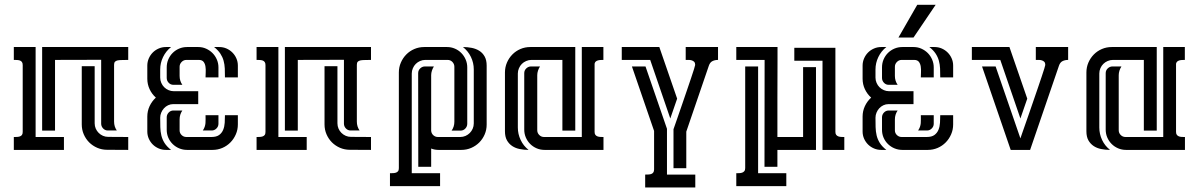

<svg xmlns="http://www.w3.org/2000/svg" viewBox="-20 -641 5126 821"><path d="M215.3 -384.8V-82.5H160.2V-439.9H528.3V-384.8Q512.7 -384.3 501.2 -384.3Q489.7 -384.3 482.4 -382.6Q475.1 -380.9 471.4 -376.7Q467.8 -372.6 467.8 -363.8V-121.1Q467.8 -99.6 479.5 -83H441.4Q429.2 -83 420.9 -91.8Q412.6 -100.6 412.6 -112.3V-385.3ZM39.1 -439.9H132.3V-55.2H253.4V0H39.1V-55.2Q44.9 -55.2 51.8 -55.4Q58.6 -55.7 64.2 -57.4Q69.8 -59.1 73.5 -63.5Q77.1 -67.9 77.1 -76.7V-362.8Q77.1 -371.6 73.5 -376.2Q69.8 -380.9 64.2 -382.6Q58.6 -384.3 52 -384.5Q45.4 -384.8 39.1 -384.8ZM528.3 0 438 -0.5Q415.5 -0.5 395.8 -9Q376 -17.6 361.3 -32.2Q346.7 -46.9 338.1 -66.7Q329.6 -86.4 329.6 -108.9V-357.9H384.8V-113.8Q384.8 -101.6 389.4 -91.1Q394 -80.6 401.9 -72.8Q409.7 -64.9 420.2 -60.3Q430.7 -55.7 442.9 -55.7L528.3 -55.2Z M827.6 -195.8H720.7Q709 -195.8 698.7 -190.9Q688.5 -186 681.2 -178Q673.8 -169.9 669.4 -159.4Q665 -148.9 665 -137.7Q665 -116.2 665.5 -97.4Q666 -78.6 669.9 -62Q673.8 -45.4 683.3 -30Q692.9 -14.6 711.4 0H689.5Q673.3 0 658.9 -6.1Q644.5 -12.2 633.5 -22.9Q622.6 -33.7 616.2 -48.1Q609.9 -62.5 609.9 -78.6V-142.6Q609.9 -166 619.6 -187Q629.4 -208 646.5 -223.6Q629.4 -238.8 619.6 -259.8Q609.9 -280.8 609.9 -304.2V-360.4Q609.9 -376.5 616.2 -391.1Q622.6 -405.8 633.3 -416.5Q644 -427.2 658.7 -433.6Q673.3 -439.9 689.5 -439.9H711.4Q689.5 -422.4 677.2 -397Q665 -371.6 665 -343.8V-309.1Q665 -297.4 669.7 -286.6Q674.3 -275.9 682.1 -268.1Q689.9 -260.3 700.7 -255.6Q711.4 -251 723.1 -251H827.6ZM779.8 0Q762.2 0 746.3 -6.6Q730.5 -13.2 718.5 -24.9Q706.5 -36.6 699.7 -52.2Q692.9 -67.9 692.9 -85.9V-139.2Q692.9 -150.9 701.2 -159.7Q709.5 -168.5 721.7 -168.5H759.8Q748 -151.4 748 -130.4V-83.5Q748 -71.8 756.6 -63.5Q765.1 -55.2 776.9 -55.2H883.8Q905.3 -55.2 917 -63.7Q928.7 -72.3 934.3 -85.9Q939.9 -99.6 940.9 -116.2Q941.9 -132.8 941.9 -148.4H997.1V-108.9Q997.1 -86.4 988.5 -66.7Q980 -46.9 965.3 -32Q950.7 -17.1 930.9 -8.5Q911.1 0 888.7 0ZM828.1 -439.9Q845.7 -439.9 861.3 -432.9Q877 -425.8 888.7 -414.1Q900.4 -402.3 907.2 -386.5Q914.1 -370.6 914.1 -353V-310.1H858.9Q858.9 -318.8 859.6 -331.5Q860.4 -344.2 858.6 -356.2Q856.9 -368.2 850.6 -376.5Q844.2 -384.8 830.1 -384.8H776.9Q765.1 -384.8 756.6 -376Q748 -367.2 748 -355.5V-316.4Q748 -294.9 759.8 -278.3H721.7Q709.5 -278.3 701.2 -287.1Q692.9 -295.9 692.9 -307.6V-353Q692.9 -371.1 699.7 -387Q706.5 -402.8 718.3 -414.6Q730 -426.3 745.8 -433.1Q761.7 -439.9 779.8 -439.9ZM917.5 -439.9Q934.1 -439.9 948.5 -433.6Q962.9 -427.2 973.6 -416.5Q984.4 -405.8 990.7 -391.4Q997.1 -377 997.1 -360.4V-310.1H941.9Q941.9 -330.1 941.2 -347.9Q940.4 -365.7 936 -381.6Q931.6 -397.5 922.1 -411.9Q912.6 -426.3 895.5 -439.9ZM847.2 -83Q852.5 -90.8 855.2 -98.6Q857.9 -106.4 858.6 -114.3Q859.4 -122.1 859.1 -130.6Q858.9 -139.2 858.9 -148.4H914.1V-111.8Q914.1 -100.1 905.5 -91.6Q897 -83 885.3 -83Z M1253.4 -384.8V-82.5H1198.2V-439.9H1566.4V-384.8Q1550.8 -384.3 1539.3 -384.3Q1527.8 -384.3 1520.5 -382.6Q1513.2 -380.9 1509.5 -376.7Q1505.9 -372.6 1505.9 -363.8V-121.1Q1505.9 -99.6 1517.6 -83H1479.5Q1467.3 -83 1459 -91.8Q1450.7 -100.6 1450.7 -112.3V-385.3ZM1077.1 -439.9H1170.4V-55.2H1291.5V0H1077.1V-55.2Q1083 -55.2 1089.8 -55.4Q1096.7 -55.7 1102.3 -57.4Q1107.9 -59.1 1111.6 -63.5Q1115.2 -67.9 1115.2 -76.7V-362.8Q1115.2 -371.6 1111.6 -376.2Q1107.9 -380.9 1102.3 -382.6Q1096.7 -384.3 1090.1 -384.5Q1083.5 -384.8 1077.1 -384.8ZM1566.4 0 1476.1 -0.5Q1453.6 -0.5 1433.8 -9Q1414.1 -17.6 1399.4 -32.2Q1384.8 -46.9 1376.2 -66.7Q1367.7 -86.4 1367.7 -108.9V-357.9H1422.9V-113.8Q1422.9 -101.6 1427.5 -91.1Q1432.1 -80.6 1439.9 -72.8Q1447.8 -64.9 1458.3 -60.3Q1468.8 -55.7 1481 -55.7L1566.4 -55.2Z M1685.5 -331.1Q1685.5 -353.5 1694.1 -373.3Q1702.6 -393.1 1717.3 -408Q1731.9 -422.9 1751.7 -431.4Q1771.5 -439.9 1793.9 -439.9H1891.6Q1909.2 -439.9 1925 -433.1Q1940.9 -426.3 1952.6 -414.3Q1964.4 -402.3 1971.2 -386.5Q1978 -370.6 1978 -353V-111.8Q1978 -100.1 1969.7 -91.3Q1961.4 -82.5 1949.2 -82.5H1911.1Q1922.9 -99.1 1922.9 -120.6V-355.5Q1922.9 -367.2 1914.6 -376Q1906.2 -384.8 1894 -384.8H1798.3Q1786.6 -384.8 1776.1 -380.1Q1765.6 -375.5 1757.8 -367.7Q1750 -359.9 1745.4 -349.1Q1740.7 -338.4 1740.7 -326.7V99.6H1861.8V154.8H1647.5V99.6Q1653.3 99.6 1660.2 99.4Q1667 99.1 1672.6 97.4Q1678.2 95.7 1681.9 91.3Q1685.5 86.9 1685.5 78.1ZM1823.7 -81.5Q1824.7 -70.3 1833 -62.7Q1841.3 -55.2 1852.5 -55.2H1947.8Q1960 -55.2 1970.5 -59.8Q1981 -64.5 1988.8 -72.3Q1996.6 -80.1 2001.2 -90.6Q2005.9 -101.1 2005.9 -113.3V-344.2Q2005.9 -372.1 1993.7 -397.5Q1981.4 -422.9 1959.5 -439.9Q1979 -439.9 1997.3 -436.3Q2015.6 -432.6 2029.8 -423.6Q2043.9 -414.6 2052.5 -399.2Q2061 -383.8 2061 -360.4V-108.4Q2061 -85.9 2052.5 -66.2Q2043.9 -46.4 2029.3 -31.7Q2014.6 -17.1 1994.9 -8.5Q1975.1 0 1952.6 0H1855Q1838.4 0 1823.7 -5.9V72.3H1768.6L1768.1 -328.1Q1768.1 -340.3 1776.9 -348.6Q1785.6 -356.9 1797.4 -356.9H1835.4Q1830.1 -348.6 1826.9 -338.9Q1823.7 -329.1 1823.7 -319.3Z M2308.6 0Q2290.5 0 2274.7 -6.8Q2258.8 -13.7 2247.1 -25.4Q2235.4 -37.1 2228.5 -53Q2221.7 -68.8 2221.7 -86.9V-328.1Q2221.7 -340.3 2230.5 -348.6Q2239.3 -356.9 2251 -356.9H2289.1Q2283.7 -348.6 2280.5 -338.9Q2277.3 -329.1 2277.3 -319.3V-84Q2277.3 -72.3 2285.9 -63.7Q2294.4 -55.2 2306.2 -55.2H2467.8V-439.9H2560.1V-384.8Q2554.7 -384.8 2548.6 -384.5Q2542.5 -384.3 2537.1 -382.8Q2531.7 -381.3 2527.8 -378.2Q2523.9 -375 2522.5 -368.7V-76.7Q2522.5 -68.4 2526.1 -64Q2529.8 -59.6 2535.4 -57.6Q2541 -55.7 2547.9 -55.4Q2554.7 -55.2 2560.5 -55.2V0ZM2252.4 -384.8Q2240.7 -384.8 2230 -380.1Q2219.2 -375.5 2211.4 -367.7Q2203.6 -359.9 2199 -349.1Q2194.3 -338.4 2194.3 -326.7V-95.7Q2194.3 -67.9 2206.3 -42.5Q2218.3 -17.1 2240.2 0Q2220.7 0 2202.4 -3.7Q2184.1 -7.3 2170.2 -16.6Q2156.2 -25.9 2147.7 -41Q2139.2 -56.2 2139.2 -79.6V-331.1Q2139.2 -353.5 2147.7 -373.3Q2156.2 -393.1 2170.9 -408Q2185.5 -422.9 2205.3 -431.4Q2225.1 -439.9 2247.6 -439.9H2439.9V-82.5H2384.8V-384.8Z M2740.2 -356.9 2832 -90.3V105.5H2953.1V160.6H2738.8V105.5Q2744.6 105.5 2751.5 105.2Q2758.3 105 2763.9 103.3Q2769.5 101.6 2773.2 96.9Q2776.9 92.3 2776.9 83.5V-81.1L2682.1 -356.9ZM2914.6 -78.1V78.1H2859.9V-88.4Q2867.2 -109.4 2877 -137.5Q2886.7 -165.5 2897 -195.3Q2907.2 -225.1 2917.2 -254.4Q2927.2 -283.7 2935.1 -307.1Q2942.9 -330.6 2947.8 -345.9Q2952.6 -361.3 2952.6 -363.3Q2952.6 -372.1 2948.5 -376.5Q2944.3 -380.9 2938.2 -382.8Q2932.1 -384.8 2925 -384.8Q2918 -384.8 2912.1 -384.8V-439.9H3050.3V-384.8Q3036.6 -384.8 3026.4 -379.6Q3016.1 -374.5 3011.2 -360.4ZM2799.3 -439.9 2875.5 -219.2 2846.2 -134.3 2760.3 -384.8H2638.7V-439.9Z M3304.2 0V72.3H3249L3249.5 -384.8H3128.4V-439.9H3304.7V-384.8Q3304.7 -301.8 3304.2 -220Q3303.7 -138.2 3304.2 -55.2H3414.1V-354H3469.2V0ZM3221.7 -356.9V99.6H3342.3V154.8H3128.4V99.6Q3134.8 99.6 3141.4 99.4Q3147.9 99.1 3153.6 97.2Q3159.2 95.2 3162.8 90.8Q3166.5 86.4 3166.5 77.6V-356.9ZM3552.2 -436.5V-76.7Q3552.2 -68.4 3555.9 -64Q3559.6 -59.6 3565.2 -57.6Q3570.8 -55.7 3577.6 -55.4Q3584.5 -55.2 3590.3 -55.2V0H3497.1V-381.3H3376.5V-436.5Z M3886.2 -195.8H3779.3Q3767.6 -195.8 3757.3 -190.9Q3747.1 -186 3739.7 -178Q3732.4 -169.9 3728 -159.4Q3723.6 -148.9 3723.6 -137.7Q3723.6 -116.2 3724.1 -97.4Q3724.6 -78.6 3728.5 -62Q3732.4 -45.4 3741.9 -30Q3751.5 -14.6 3770 0H3748Q3731.9 0 3717.5 -6.1Q3703.1 -12.2 3692.1 -22.9Q3681.2 -33.7 3674.8 -48.1Q3668.5 -62.5 3668.5 -78.6V-142.6Q3668.5 -166 3678.2 -187Q3688 -208 3705.1 -223.6Q3688 -238.8 3678.2 -259.8Q3668.5 -280.8 3668.5 -304.2V-360.4Q3668.5 -376.5 3674.8 -391.1Q3681.2 -405.8 3691.9 -416.5Q3702.6 -427.2 3717.3 -433.6Q3731.9 -439.9 3748 -439.9H3770Q3748 -422.4 3735.8 -397Q3723.6 -371.6 3723.6 -343.8V-309.1Q3723.6 -297.4 3728.3 -286.6Q3732.9 -275.9 3740.7 -268.1Q3748.5 -260.3 3759.3 -255.6Q3770 -251 3781.7 -251H3886.2ZM3838.4 0Q3820.8 0 3804.9 -6.6Q3789.1 -13.2 3777.1 -24.9Q3765.1 -36.6 3758.3 -52.2Q3751.5 -67.9 3751.5 -85.9V-139.2Q3751.5 -150.9 3759.8 -159.7Q3768.1 -168.5 3780.3 -168.5H3818.4Q3806.6 -151.4 3806.6 -130.4V-83.5Q3806.6 -71.8 3815.2 -63.5Q3823.7 -55.2 3835.4 -55.2H3942.4Q3963.9 -55.2 3975.6 -63.7Q3987.3 -72.3 3992.9 -85.9Q3998.5 -99.6 3999.5 -116.2Q4000.5 -132.8 4000.5 -148.4H4055.7V-108.9Q4055.7 -86.4 4047.1 -66.7Q4038.6 -46.9 4023.9 -32Q4009.3 -17.1 3989.5 -8.5Q3969.7 0 3947.3 0ZM3886.7 -439.9Q3904.3 -439.9 3919.9 -432.9Q3935.5 -425.8 3947.3 -414.1Q3959 -402.3 3965.8 -386.5Q3972.7 -370.6 3972.7 -353V-310.1H3917.5Q3917.5 -318.8 3918.2 -331.5Q3918.9 -344.2 3917.2 -356.2Q3915.5 -368.2 3909.2 -376.5Q3902.8 -384.8 3888.7 -384.8H3835.4Q3823.7 -384.8 3815.2 -376Q3806.6 -367.2 3806.6 -355.5V-316.4Q3806.6 -294.9 3818.4 -278.3H3780.3Q3768.1 -278.3 3759.8 -287.1Q3751.5 -295.9 3751.5 -307.6V-353Q3751.5 -371.1 3758.3 -387Q3765.1 -402.8 3776.9 -414.6Q3788.6 -426.3 3804.4 -433.1Q3820.3 -439.9 3838.4 -439.9ZM3981 -620.6 3886.2 -480.5H3821.8L3902.3 -620.6ZM3976.1 -439.9Q3992.7 -439.9 4007.1 -433.6Q4021.5 -427.2 4032.2 -416.5Q4043 -405.8 4049.3 -391.4Q4055.7 -377 4055.7 -360.4V-310.1H4000.5Q4000.5 -330.1 3999.8 -347.9Q3999 -365.7 3994.6 -381.6Q3990.2 -397.5 3980.7 -411.9Q3971.2 -426.3 3954.1 -439.9ZM3905.8 -83Q3911.1 -90.8 3913.8 -98.6Q3916.5 -106.4 3917.2 -114.3Q3918 -122.1 3917.7 -130.6Q3917.5 -139.2 3917.5 -148.4H3972.7V-111.8Q3972.7 -100.1 3964.1 -91.6Q3955.6 -83 3943.8 -83Z M4301.8 0 4179.2 -356.9H4237.3L4343.3 -49.3Q4345.2 -54.7 4350.6 -70.6Q4356 -86.4 4364 -108.9Q4372.1 -131.3 4381.3 -158.4Q4390.6 -185.5 4400.1 -213.1Q4409.7 -240.7 4418.7 -267.1Q4427.7 -293.5 4434.6 -314.2Q4441.4 -335 4445.6 -348.1Q4449.7 -361.3 4449.7 -363.3Q4449.7 -372.1 4445.6 -376.5Q4441.4 -380.9 4435.3 -382.8Q4429.2 -384.8 4422.1 -384.8Q4415 -384.8 4409.2 -384.8V-439.9H4547.4V-384.8Q4533.7 -384.8 4523.4 -379.6Q4513.2 -374.5 4508.3 -360.4L4384.8 0ZM4296.4 -439.9 4372.6 -219.2 4343.3 -134.3 4257.3 -384.8H4135.7V-439.9Z M4794.9 0Q4776.9 0 4761 -6.8Q4745.1 -13.7 4733.4 -25.4Q4721.7 -37.1 4714.8 -53Q4708 -68.8 4708 -86.9V-328.1Q4708 -340.3 4716.8 -348.6Q4725.6 -356.9 4737.3 -356.9H4775.4Q4770 -348.6 4766.8 -338.9Q4763.7 -329.1 4763.7 -319.3V-84Q4763.7 -72.3 4772.2 -63.7Q4780.8 -55.2 4792.5 -55.2H4954.1V-439.9H5046.4V-384.8Q5041 -384.8 5034.9 -384.5Q5028.8 -384.3 5023.4 -382.8Q5018.1 -381.3 5014.2 -378.2Q5010.3 -375 5008.8 -368.7V-76.7Q5008.8 -68.4 5012.5 -64Q5016.1 -59.6 5021.7 -57.6Q5027.3 -55.7 5034.2 -55.4Q5041 -55.2 5046.9 -55.2V0ZM4738.8 -384.8Q4727.1 -384.8 4716.3 -380.1Q4705.6 -375.5 4697.8 -367.7Q4689.9 -359.9 4685.3 -349.1Q4680.7 -338.4 4680.7 -326.7V-95.7Q4680.7 -67.9 4692.6 -42.5Q4704.6 -17.1 4726.6 0Q4707 0 4688.7 -3.7Q4670.4 -7.3 4656.5 -16.6Q4642.6 -25.9 4634 -41Q4625.5 -56.2 4625.5 -79.6V-331.1Q4625.5 -353.5 4634 -373.3Q4642.6 -393.1 4657.2 -408Q4671.9 -422.9 4691.7 -431.4Q4711.4 -439.9 4733.9 -439.9H4926.3V-82.5H4871.1V-384.8Z"/></svg>

Font: Isar CAT
Style: Regular
Weight: 400
Designer: Digitized by Peter Wiegel
Foundry: CAT-Fonts, Peter Wiegel
Version: Version 1.000; ttfautohint (v1.3)